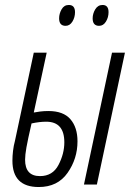

<svg xmlns="http://www.w3.org/2000/svg" viewBox="-20 -743 530 773"><path d="M282 -694Q282 -723 257 -723Q238 -723 228 -705.5Q218 -688 218 -669Q218 -639 244 -639Q261 -639 271.5 -656Q282 -673 282 -694ZM417 -694Q417 -723 393 -723Q374 -723 363.5 -705.5Q353 -688 353 -669Q353 -639 379 -639Q396 -639 406.5 -656Q417 -673 417 -694ZM292 -174Q292 -230 263.5 -263Q235 -296 175 -296Q157 -296 141.5 -294Q126 -292 116 -290L168 -531H116L40 -175Q35 -157 32.5 -136Q30 -115 30 -96Q30 10 136 10Q212 10 252 -47Q292 -104 292 -174ZM370 0 483 -531H431L318 0ZM81 -100Q81 -119 86.5 -150Q92 -181 107 -246Q139 -253 166 -253Q239 -253 239 -170Q239 -124 215.5 -79Q192 -34 141 -34Q81 -34 81 -100Z"/></svg>

Font: Noto Sans Display Condensed Light
Style: Italic
Weight: 300
Width: 3
Designer: Monotype Design team
Foundry: Monotype Imaging Inc.
Version: 1.000